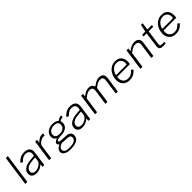

<svg xmlns="http://www.w3.org/2000/svg" viewBox="419 -2498 4429 4429"><g transform="rotate(-45 2633.0 -283.5)"><path d="M113 -13Q112 -4 110 -2Q108 0 98 0H61Q53 0 49.5 -3.5Q46 -7 47 -14L149 -732Q151 -739 152.5 -740.5Q154 -742 160 -742H205Q217 -742 214 -729Z M600 -65Q557 -27 509 -8.5Q461 10 407 10Q336 10 295.5 -24Q255 -58 255 -115Q255 -167 280 -203Q305 -239 345.5 -262Q386 -285 436.5 -297Q487 -309 537 -312L627 -319Q646 -321 648 -336L652 -365Q653 -370 653.5 -376Q654 -382 654 -387Q654 -435 622.5 -462Q591 -489 537 -489Q490 -489 448.5 -467.5Q407 -446 370 -402Q367 -399 364.5 -398.5Q362 -398 358 -400L319 -417Q316 -419 314.5 -422.5Q313 -426 317 -433Q354 -481 411 -510.5Q468 -540 542 -540Q600 -540 639 -522.5Q678 -505 698 -473Q718 -441 718 -396Q718 -389 717.5 -381.5Q717 -374 716 -366L666 -11Q665 -3 663 -1.5Q661 0 654 0H617Q612 0 609 -3.5Q606 -7 606 -14L612 -67Q611 -79 600 -65ZM637 -261Q638 -269 635.5 -272Q633 -275 626 -274L548 -268Q517 -265 478 -258Q439 -251 404 -236Q369 -221 346 -193.5Q323 -166 323 -124Q323 -85 351.5 -63.5Q380 -42 429 -42Q465 -42 498.5 -55Q532 -68 560 -87Q588 -108 605 -130.5Q622 -153 625 -173Z M835 0Q829 0 825.5 -4Q822 -8 823 -13L895 -521Q896 -527 897.5 -528.5Q899 -530 904 -530H948Q953 -530 955.5 -527.5Q958 -525 957 -518L948 -457Q947 -451 950 -450.5Q953 -450 957 -454Q988 -486 1016.5 -504.5Q1045 -523 1071.5 -531.5Q1098 -540 1123 -540Q1143 -540 1152 -537Q1161 -534 1160 -528L1153 -483Q1153 -478 1152 -477Q1151 -476 1148 -476Q1140 -476 1130.5 -477Q1121 -478 1109 -478Q1086 -478 1057.5 -467Q1029 -456 1003 -438Q977 -420 958.5 -397.5Q940 -375 937 -352L889 -10Q888 -4 885.5 -2Q883 0 876 0H835Z M1362 175Q1250 175 1191.5 139.5Q1133 104 1133 46Q1133 3 1162 -30.5Q1191 -64 1238 -85Q1245 -89 1247 -92Q1249 -95 1243 -98Q1226 -108 1218 -119.5Q1210 -131 1210 -147Q1210 -167 1223 -182Q1236 -197 1255 -208Q1274 -219 1292 -225Q1299 -227 1301 -231.5Q1303 -236 1297 -238Q1264 -257 1247.5 -283.5Q1231 -310 1231 -346Q1231 -393 1249.5 -428.5Q1268 -464 1300 -488.5Q1332 -513 1373.5 -525.5Q1415 -538 1461 -538Q1524 -538 1559 -523.5Q1594 -509 1613 -491Q1618 -487 1623.5 -488.5Q1629 -490 1634 -495Q1647 -505 1662.5 -514Q1678 -523 1695.5 -529Q1713 -535 1729 -535Q1741 -535 1745.5 -531.5Q1750 -528 1749 -520L1745 -495Q1744 -486 1740.5 -482.5Q1737 -479 1728 -478Q1709 -477 1696 -474Q1683 -471 1671 -466Q1641 -453 1645 -442Q1649 -433 1652.5 -420.5Q1656 -408 1656 -390Q1656 -343 1636.5 -308.5Q1617 -274 1584 -252Q1551 -230 1510 -219.5Q1469 -209 1424 -209Q1415 -209 1391 -207.5Q1367 -206 1340.5 -201.5Q1314 -197 1295 -187Q1276 -177 1276 -160Q1276 -145 1297.5 -138.5Q1319 -132 1368 -129L1492 -122Q1568 -118 1604 -87Q1640 -56 1640 1Q1640 41 1624.5 70Q1609 99 1582 119Q1555 139 1519.5 151Q1484 163 1443.5 169Q1403 175 1362 175ZM1363 129Q1401 129 1438.5 123.5Q1476 118 1507 104.5Q1538 91 1556.5 67Q1575 43 1575 7Q1575 -27 1554.5 -43.5Q1534 -60 1482 -63L1315 -73Q1282 -66 1255 -51Q1228 -36 1212 -14Q1196 8 1196 37Q1196 87 1241 108Q1286 129 1363 129ZM1427 -256Q1471 -256 1509 -270Q1547 -284 1570.5 -315Q1594 -346 1594 -396Q1594 -442 1561 -466.5Q1528 -491 1463 -491Q1419 -491 1380 -475Q1341 -459 1317 -427.5Q1293 -396 1293 -348Q1293 -303 1328 -279.5Q1363 -256 1427 -256Z M2098 -65Q2055 -27 2007 -8.5Q1959 10 1905 10Q1834 10 1793.5 -24Q1753 -58 1753 -115Q1753 -167 1778 -203Q1803 -239 1843.5 -262Q1884 -285 1934.5 -297Q1985 -309 2035 -312L2125 -319Q2144 -321 2146 -336L2150 -365Q2151 -370 2151.5 -376Q2152 -382 2152 -387Q2152 -435 2120.5 -462Q2089 -489 2035 -489Q1988 -489 1946.5 -467.5Q1905 -446 1868 -402Q1865 -399 1862.5 -398.5Q1860 -398 1856 -400L1817 -417Q1814 -419 1812.5 -422.5Q1811 -426 1815 -433Q1852 -481 1909 -510.5Q1966 -540 2040 -540Q2098 -540 2137 -522.5Q2176 -505 2196 -473Q2216 -441 2216 -396Q2216 -389 2215.5 -381.5Q2215 -374 2214 -366L2164 -11Q2163 -3 2161 -1.5Q2159 0 2152 0H2115Q2110 0 2107 -3.5Q2104 -7 2104 -14L2110 -67Q2109 -79 2098 -65ZM2135 -261Q2136 -269 2133.5 -272Q2131 -275 2124 -274L2046 -268Q2015 -265 1976 -258Q1937 -251 1902 -236Q1867 -221 1844 -193.5Q1821 -166 1821 -124Q1821 -85 1849.5 -63.5Q1878 -42 1927 -42Q1963 -42 1996.5 -55Q2030 -68 2058 -87Q2086 -108 2103 -130.5Q2120 -153 2123 -173Z M2333 0Q2328 0 2324 -4Q2320 -8 2321 -13L2393 -521Q2394 -527 2396 -528.5Q2398 -530 2402 -530H2447Q2453 -530 2455 -527.5Q2457 -525 2456 -519L2448 -466Q2447 -456 2454 -461Q2492 -487 2522.5 -504.5Q2553 -522 2582.5 -531Q2612 -540 2645 -540Q2707 -540 2738 -512.5Q2769 -485 2775 -451Q2776 -447 2780.5 -450.5Q2785 -454 2791 -459Q2829 -485 2860 -503Q2891 -521 2921 -530.5Q2951 -540 2984 -540Q3051 -540 3085 -506Q3119 -472 3119 -416Q3119 -409 3118.5 -402Q3118 -395 3117 -388L3064 -11Q3063 -5 3061 -2.5Q3059 0 3052 0H3010Q2996 0 2998 -13L3049 -373Q3051 -381 3051 -389Q3051 -397 3051 -403Q3051 -442 3030.5 -463.5Q3010 -485 2964 -485Q2931 -485 2900.5 -473Q2870 -461 2845 -444Q2820 -427 2800 -411Q2790 -404 2785 -398Q2780 -392 2778 -381L2726 -11Q2724 -5 2721.5 -2.5Q2719 0 2713 0H2671Q2666 0 2662.5 -4Q2659 -8 2660 -13L2711 -375Q2718 -428 2698.5 -456.5Q2679 -485 2626 -485Q2595 -485 2567.5 -475.5Q2540 -466 2510.5 -446.5Q2481 -427 2443 -398L2387 -10Q2386 -4 2384 -2Q2382 0 2374 0H2333Z M3440 10Q3374 10 3325 -18Q3276 -46 3249 -96Q3222 -146 3222 -213Q3222 -275 3241.5 -333.5Q3261 -392 3298.5 -438.5Q3336 -485 3389.5 -512.5Q3443 -540 3511 -540Q3575 -540 3620.5 -515Q3666 -490 3690.5 -442Q3715 -394 3715 -326Q3715 -312 3714 -297.5Q3713 -283 3711 -267Q3710 -260 3705 -255Q3700 -250 3692 -250H3301Q3294 -250 3291 -241.5Q3288 -233 3288 -205Q3288 -130 3332.5 -86.5Q3377 -43 3446 -43Q3502 -43 3545.5 -65.5Q3589 -88 3623 -132Q3627 -136 3630.5 -135.5Q3634 -135 3637 -133L3668 -114Q3677 -110 3671 -100Q3641 -62 3605.5 -37.5Q3570 -13 3529 -1.5Q3488 10 3440 10ZM3631 -296Q3641 -296 3647 -304Q3653 -312 3653 -343Q3653 -408 3614 -448.5Q3575 -489 3509 -489Q3450 -489 3405.5 -460.5Q3361 -432 3334 -387.5Q3307 -343 3300 -296Z M3813 0Q3807 0 3804 -4Q3801 -8 3802 -13L3874 -521Q3875 -527 3876.5 -528.5Q3878 -530 3883 -530H3929Q3934 -530 3936 -528Q3938 -526 3937 -520L3928 -461Q3927 -450 3936 -457Q3986 -497 4034 -518.5Q4082 -540 4134 -540Q4206 -540 4242.5 -505.5Q4279 -471 4279 -415Q4279 -409 4278.5 -402.5Q4278 -396 4277 -389L4224 -11Q4223 -5 4220.5 -2.5Q4218 0 4211 0H4168Q4162 0 4159.5 -4Q4157 -8 4158 -13L4209 -374Q4210 -381 4210.5 -388Q4211 -395 4211 -401Q4211 -442 4188 -463.5Q4165 -485 4115 -485Q4083 -485 4054 -475.5Q4025 -466 3994 -446.5Q3963 -427 3924 -398L3868 -10Q3867 -4 3864.5 -2Q3862 0 3855 0H3813Z M4532 0Q4479 0 4454 -21Q4429 -42 4429 -87Q4429 -96 4430 -105Q4431 -114 4432 -123L4480 -471Q4481 -476 4479.5 -477.5Q4478 -479 4473 -479H4387Q4379 -479 4380 -489L4385 -524Q4386 -528 4387.5 -529Q4389 -530 4393 -530H4481Q4485 -530 4488 -533Q4491 -536 4491 -540L4524 -700Q4525 -710 4536 -710H4571Q4577 -710 4578.5 -706.5Q4580 -703 4579 -695L4557 -537Q4556 -533 4557.5 -531.5Q4559 -530 4563 -530H4693Q4698 -530 4700.5 -528Q4703 -526 4702 -522L4697 -486Q4696 -481 4695 -480Q4694 -479 4688 -479H4557Q4548 -479 4546 -469L4499 -133Q4498 -124 4497 -117Q4496 -110 4496 -102Q4496 -71 4510 -61.5Q4524 -52 4550 -52H4623Q4627 -52 4630 -48.5Q4633 -45 4632 -41L4628 -13Q4627 -6 4620 -3Q4610 -2 4593 -1.5Q4576 -1 4559 -0.5Q4542 0 4532 0Z M4951 10Q4885 10 4836 -18Q4787 -46 4760 -96Q4733 -146 4733 -213Q4733 -275 4752.5 -333.5Q4772 -392 4809.5 -438.5Q4847 -485 4900.5 -512.5Q4954 -540 5022 -540Q5086 -540 5131.5 -515Q5177 -490 5201.5 -442Q5226 -394 5226 -326Q5226 -312 5225 -297.5Q5224 -283 5222 -267Q5221 -260 5216 -255Q5211 -250 5203 -250H4812Q4805 -250 4802 -241.5Q4799 -233 4799 -205Q4799 -130 4843.5 -86.5Q4888 -43 4957 -43Q5013 -43 5056.5 -65.5Q5100 -88 5134 -132Q5138 -136 5141.5 -135.5Q5145 -135 5148 -133L5179 -114Q5188 -110 5182 -100Q5152 -62 5116.5 -37.5Q5081 -13 5040 -1.5Q4999 10 4951 10ZM5142 -296Q5152 -296 5158 -304Q5164 -312 5164 -343Q5164 -408 5125 -448.5Q5086 -489 5020 -489Q4961 -489 4916.5 -460.5Q4872 -432 4845 -387.5Q4818 -343 4811 -296Z"/></g></svg>

Font: Libre Franklin Light
Style: Italic
Weight: 300
Italic angle: -8°
Designer: Pablo Impallari, Rodrigo Fuenzalida, Nhung Nguyen
Foundry: Impallari Type
Version: Version 3.000